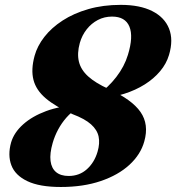

<svg xmlns="http://www.w3.org/2000/svg" viewBox="-20 -735 707 770"><path d="M224 14.9Q138.3 14.9 89.5 -8.6Q40.6 -32 25.5 -72.5Q10.3 -113 24.6 -164Q36.3 -203.5 72.7 -236.1Q109 -268.7 164.8 -289.4Q220.7 -310.1 290.7 -313.2L288.5 -299.6Q265.6 -285.2 246.5 -263.6Q227.4 -241.9 213.3 -215.8Q199.3 -189.7 191.2 -161.6Q179 -119.3 182.7 -89.6Q186.5 -60 205.1 -44.6Q223.7 -29.3 255.4 -29.3Q298.3 -29.3 328.5 -56.4Q358.7 -83.6 371.2 -126.4Q381.1 -160 375.5 -187.2Q369.8 -214.3 344.9 -236.5Q320 -258.7 271.1 -277.1Q202.7 -307.4 163.9 -340.3Q125 -373.1 114.3 -414.4Q103.6 -455.7 118.7 -511.1Q129.4 -550.4 157.9 -587Q186.3 -623.6 231 -652.6Q275.6 -681.6 334.4 -698.5Q393.3 -715.5 464.3 -715.5Q541.1 -715.5 590.5 -690.5Q639.9 -665.5 657.9 -620.4Q675.9 -575.3 657.8 -514.6Q647.4 -479.4 622.1 -449.4Q596.9 -419.3 560.3 -396.3Q523.7 -373.3 478.3 -358.9Q432.9 -344.5 382.2 -340.1L372.7 -356.1Q413.7 -383.9 446.3 -426.1Q478.9 -468.3 493.1 -515.3Q515.5 -588.4 498.9 -628.5Q482.2 -668.5 429.4 -668.5Q398.4 -668.5 372.3 -654.8Q346.3 -641.1 327.6 -617.3Q308.9 -593.6 300.1 -562.8Q288.5 -520.9 296.4 -488Q304.3 -455.1 333.7 -428.5Q363.2 -401.9 415.1 -378.5Q509 -335.7 543.5 -285.9Q578.1 -236.1 558.6 -167.7Q544.2 -115.6 499.2 -74.1Q454.2 -32.7 384 -8.9Q313.9 14.9 224 14.9Z"/></svg>

Font: Fraunces Wonky
Style: Italic
Weight: 900
Italic angle: -16°
Version: Version 1.000;[b76b70a41]